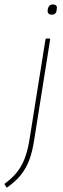

<svg xmlns="http://www.w3.org/2000/svg" viewBox="-72 -652 284 862"><path d="M132 -474Q133 -479 137 -479H148Q154 -479 153 -474L81 -21Q73 31 59 67.5Q45 104 22 133Q-1 162 -38 188Q-41 192 -43 188L-51 177Q-53 174 -50 172Q-16 147 5 120Q26 93 39 59Q52 25 60 -23ZM160 -586Q150 -586 145.5 -591.5Q141 -597 142 -605L143 -613Q145 -622 150.5 -627Q156 -632 166 -632Q175 -632 180 -627Q185 -622 183 -613L182 -605Q181 -596 175.5 -591Q170 -586 160 -586Z"/></svg>

Font: Sofia Sans Semi Condensed Thin
Style: Italic
Weight: 250
Italic angle: -9°
Version: Version 4.100